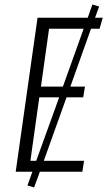

<svg xmlns="http://www.w3.org/2000/svg" viewBox="-20 -764 477 854"><path d="M422.9 -636.2H384.8L293 -378.9H357.9L350.1 -331.1H275.9L174.8 -48.8H354L346.2 0H157.2L131.8 69.8L102.1 61L124 0H49.8L147 -685.1H370.1L391.1 -744.1L420.9 -734.9L402.8 -685.1H437ZM259.8 -378.9 352.1 -636.2H198.2L162.1 -378.9ZM141.1 -48.8 243.2 -331.1H154.8L115.2 -48.8Z"/></svg>

Font: Fira Sans Compressed Light
Style: Italic
Weight: 300
Width: 3
Italic angle: -8°
Designer: Carrois Corporate & Edenspiekermann AG
Foundry: Carrois Corporate GbR & Edenspiekermann AG
Version: Version 4.203;PS 004.203;hotconv 1.0.88;makeotf.lib2.5.64775